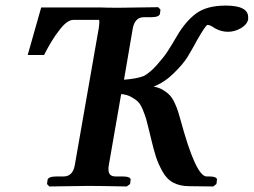

<svg xmlns="http://www.w3.org/2000/svg" viewBox="-20 -673 917 694"><path d="M751 1 665 0Q630.9 0 606.9 -12.5Q583 -24.9 567.4 -53Q551.8 -81.1 543.5 -106.9Q535.2 -132.8 523.9 -180.2Q522.9 -186 520 -196.8Q512.7 -227.1 508.8 -241Q504.9 -254.9 496.8 -274.9Q488.8 -294.9 479.5 -304.4Q470.2 -314 454.6 -322.5Q439 -331.1 418 -333L373 -74.2Q372.1 -69.3 372.1 -60.1Q372.1 -35.2 397.9 -35.2H423.8Q437 -35.2 445.1 -32Q453.1 -28.8 452.1 -22.9L450.2 -7.8L438 1Q337.9 -1 299.8 -1L158.2 1L149.9 -7.8L151.9 -22.9Q154.8 -35.2 185.1 -35.2H210Q242.2 -35.2 250 -74.2L336.9 -570.8Q340.8 -597.7 337.9 -601.1H245.1Q222.2 -601.1 193.8 -563Q168 -530.8 139.2 -474.1H80.1L128.9 -646H286.1H344.2Q367.2 -645 410.2 -645L551.8 -647L560.1 -638.2L558.1 -623Q555.2 -610.8 525.9 -610.8H500Q467.8 -610.8 460 -570.8L428.2 -384.8Q477.1 -388.7 501 -398.9Q522.9 -411.1 546.9 -438Q570.8 -464.8 584.5 -485.4Q598.1 -505.9 619.1 -542Q649.9 -595.2 688.5 -624Q727.1 -652.8 795.9 -652.8Q877 -652.8 877 -610.8V-603Q873 -584 850.6 -571Q828.1 -558.1 804.2 -558.1Q779.3 -558.1 756.8 -570.8Q739.7 -583 730 -583Q724.1 -583 692.9 -528.8Q671.9 -489.7 657 -465.8Q642.1 -441.9 608.2 -408.4Q574.2 -375 535.2 -359.9Q554.2 -356.9 569.1 -347.9Q584 -338.9 593.5 -328.9Q603 -318.8 611.1 -301.5Q619.1 -284.2 623 -272Q627 -259.8 632.8 -238.8Q688 -34.7 727.1 -35.2H736.8Q750 -35.2 757.6 -32Q765.1 -28.8 764.2 -22.9L762.2 -7.8Z"/></svg>

Font: Linux Libertine O
Style: Semibold Italic
Weight: 600
Italic angle: -11.5°
Designer: Philipp H. Poll
Foundry: Philipp H. Poll
Version: Version 5.1.2